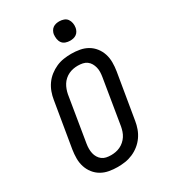

<svg xmlns="http://www.w3.org/2000/svg" viewBox="-228 -1067 1055 1188"><g transform="rotate(-30 300.0 -473.0)"><path d="M255 8Q224 8 194 2.5Q164 -3 139 -17.5Q114 -32 96 -55Q78 -78 69 -106Q60 -134 60 -165Q60 -196 65 -227L119 -550Q123 -576 132.5 -602.5Q142 -629 158.5 -652.5Q175 -676 198 -694Q221 -712 247 -723.5Q273 -735 300.5 -739Q328 -743 354 -743Q385 -743 415 -737.5Q445 -732 470 -717.5Q495 -703 513 -680Q531 -657 540 -629Q549 -601 549 -570Q549 -539 544 -508L490 -185Q486 -159 476.5 -132.5Q467 -106 450.5 -82.5Q434 -59 411.5 -41Q389 -23 362.5 -11.5Q336 0 308.5 4Q281 8 255 8ZM256 -76Q272 -76 288.5 -79Q305 -82 321 -89.5Q337 -97 350.5 -109Q364 -121 373.5 -135.5Q383 -150 388.5 -166.5Q394 -183 397 -199L450 -521Q453 -539 453.5 -556Q454 -573 450 -589Q446 -605 438 -619Q430 -633 417 -642.5Q404 -652 387.5 -655.5Q371 -659 353 -659Q337 -659 320.5 -656Q304 -653 288 -645.5Q272 -638 258.5 -626Q245 -614 236 -599.5Q227 -585 221 -568.5Q215 -552 212 -536L159 -214Q156 -196 156 -179Q156 -162 159.5 -146Q163 -130 171.5 -116Q180 -102 192.5 -92.5Q205 -83 221.5 -79.5Q238 -76 256 -76ZM390 -816Q374 -816 358.5 -821.5Q343 -827 334 -839.5Q325 -852 322.5 -868.5Q320 -885 322 -902Q324 -913 330 -924Q336 -935 346 -942Q356 -949 367.5 -951.5Q379 -954 391 -954Q407 -954 422.5 -948.5Q438 -943 447 -930.5Q456 -918 459 -901.5Q462 -885 459 -868Q457 -857 451 -846Q445 -835 435 -828Q425 -821 413.5 -818.5Q402 -816 390 -816Z"/></g></svg>

Font: Iosevka Etoile Medium
Style: Italic
Weight: 500
Italic angle: -9°
Designer: Belleve Invis
Foundry: Belleve Invis
Version: Version 22.1.2; ttfautohint (v1.8.4)